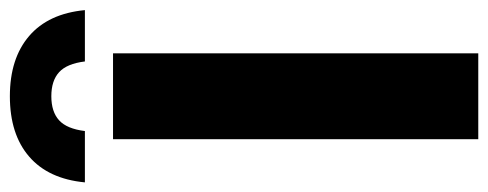

<svg xmlns="http://www.w3.org/2000/svg" viewBox="-358 -669 989 389"><g transform="rotate(-90 136.5 -474.5)"><path d="M49 0V-740H223V0ZM-38.5 -797Q-31.5 -871 13.8 -910Q59 -949 136 -949Q212.5 -949 258 -910Q303.5 -871 310.5 -797H206.5Q202 -833.5 184.8 -849.2Q167.5 -865 136 -865Q104.5 -865 87.2 -849.2Q70 -833.5 65.5 -797Z"/></g></svg>

Font: Encode Sans Cnd XBd
Style: Regular
Weight: 800
Width: 3
Designer: Multiple Designers
Foundry: Impallari Type
Version: Version 3.002; ttfautohint (v1.8.3) -l 8 -r 50 -G 200 -x 14 